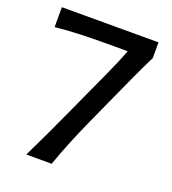

<svg xmlns="http://www.w3.org/2000/svg" viewBox="-134 -837 839 938"><g transform="rotate(20 285.0 -368.0)"><path d="M109.9 0Q144.5 -71.3 178.2 -143.1Q211.9 -214.8 243.7 -285.2L344.2 -504.9Q359.9 -539.6 374.8 -574.2Q389.6 -608.9 402.8 -643.6H291Q225.6 -643.6 159.2 -641.4Q92.8 -639.2 26.9 -632.3V-735.8H529.3V-654.3Q500 -595.2 471.7 -533.7Q443.4 -472.2 413.6 -405.8L346.7 -258.3Q317.9 -194.8 291.3 -130.1Q264.6 -65.4 241.7 0Z"/></g></svg>

Font: Pinar Medium
Style: Regular
Weight: 500
Designer: Amin Abedi
Version: Version 3.000